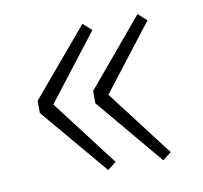

<svg xmlns="http://www.w3.org/2000/svg" viewBox="-54 -531 537 508"><g transform="rotate(-10 214.5 -277.5)"><path d="M198 -81 221 -99 85 -277 221 -453 198 -474 46 -294V-261ZM346 -81 369 -99 233 -277 369 -453 346 -474 195 -294V-261Z"/></g></svg>

Font: Noto Sans Japanese Thin
Style: Regular
Weight: 100
Designer: Ryoko NISHIZUKA (kana & ideographs); Paul D. Hunt (Latin, Greek & Cyrillic); Wenlong ZHANG (bopomofo); Sandoll Communica
Foundry: Adobe Systems Incorporated
Version: Version 1.000;PS 1;hotconv 1.0.78;makeotf.lib2.5.61930